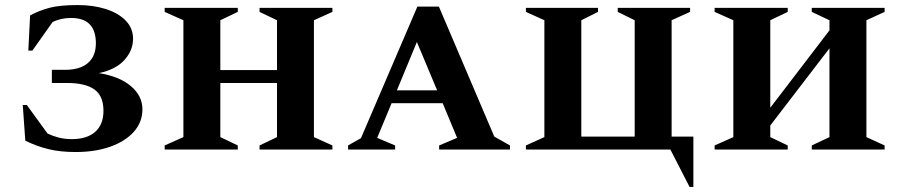

<svg xmlns="http://www.w3.org/2000/svg" viewBox="-20 -591 3561 759"><path d="M287 -571Q348 -571 397.5 -555.5Q447 -540 476.5 -510Q506 -480 506 -438Q506 -392 472 -354Q438 -316 371 -302Q452 -289 497.5 -250.5Q543 -212 543 -159Q543 -108 509 -70Q475 -32 415.5 -11Q356 10 279 10Q218 10 171 -1.5Q124 -13 80 -35L70 -176H86L168 -63Q189 -53 212.5 -47Q236 -41 264 -41Q324 -41 356.5 -70Q389 -99 389 -153Q389 -212 353 -237.5Q317 -263 245 -263H185V-315H238Q296 -315 327.5 -342Q359 -369 359 -420Q359 -520 261 -520Q221 -520 188 -504L108 -391H92L99 -530Q136 -550 177 -560.5Q218 -571 287 -571Z M631 0V-16L705 -49V-511L631 -544V-560H920V-544L851 -511V-314H1075V-511L1006 -544V-560H1294V-544L1221 -511V-49L1294 -16V0H1006V-16L1075 -49V-263H851V-49L920 -16V0Z M1356 0V-16L1407 -45L1630 -565H1715L1934 -51L1996 -16V0H1716V-16L1787 -46L1730 -183H1528L1471 -46L1542 -16V0ZM1549 -234H1708L1628 -425Z M2630 0H2059V-16L2132 -49V-511L2059 -544V-560H2344V-544L2278 -511V-51H2489V-511L2422 -544V-560H2708V-544L2635 -511V-51H2721V148H2706Z M2805 0V-16L2879 -49V-511L2805 -544V-560H3094V-544L3025 -511V-165L3259 -471V-511L3189 -544V-560H3477V-544L3405 -511V-49L3477 -16V0H3189V-16L3259 -49V-400L3025 -95V-49L3094 -16V0Z"/></svg>

Font: Spectral SC
Style: Bold
Weight: 700
Designer: Jean-Baptiste Levee
Foundry: Production Type
Version: Version 2.001